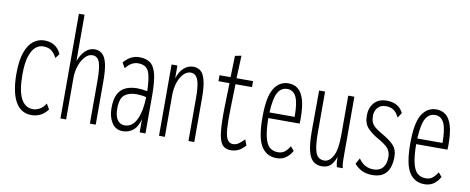

<svg xmlns="http://www.w3.org/2000/svg" viewBox="-60 -928 2938 1201"><g transform="rotate(10 1408.5 -327.0)"><path d="M176 11Q108 11 73.5 -51Q39 -113 39 -228Q39 -314 58 -365.5Q77 -417 108 -440Q139 -463 176 -463Q253 -463 283 -395L262 -367Q245 -398 226 -411.5Q207 -425 174 -425Q149 -425 127 -406.5Q105 -388 91 -345.5Q77 -303 77 -229Q77 -127 102.5 -77.5Q128 -28 178 -27Q201 -27 222.5 -39.5Q244 -52 259 -77L279 -43Q259 -15 232.5 -2Q206 11 176 11Z M359 0V-665H395V-371Q411 -414 437 -438.5Q463 -463 495 -463Q524 -463 543.5 -446Q563 -429 573 -388.5Q583 -348 583 -276V0H546V-274Q546 -355 533.5 -389.5Q521 -424 488 -424Q465 -425 443.5 -403Q422 -381 408.5 -344Q395 -307 395 -262V0Z M756 11Q710 11 686 -27Q662 -65 662 -120Q662 -179 680 -211Q698 -243 729 -256Q760 -269 799 -269Q829 -269 864 -262Q862 -354 844.5 -389Q827 -424 778 -424Q735 -424 700 -379L681 -412Q723 -463 780 -463Q822 -463 848.5 -444Q875 -425 887 -377Q899 -329 899 -243V0H862V-84Q849 -33 820.5 -11Q792 11 756 11ZM698 -121Q698 -77 714.5 -52Q731 -27 761 -27Q811 -27 836.5 -82Q862 -137 864 -224Q849 -228 832.5 -230Q816 -232 802 -232Q754 -232 726 -209.5Q698 -187 698 -121Z M985 0V-453H1022V-371Q1036 -416 1062.5 -439.5Q1089 -463 1122 -463Q1149 -463 1168.5 -447.5Q1188 -432 1198.5 -391.5Q1209 -351 1209 -277V0H1172V-274Q1172 -358 1157.5 -391Q1143 -424 1113 -424Q1088 -424 1067.5 -403Q1047 -382 1034.5 -345.5Q1022 -309 1022 -263V0Z M1442 11Q1405 11 1386.5 -13Q1368 -37 1362 -93.5Q1356 -150 1358 -248L1362 -401H1292V-439H1362L1366 -575L1406 -583L1400 -439H1505V-401H1400L1396 -243Q1394 -163 1397.5 -116Q1401 -69 1413.5 -49.5Q1426 -30 1448 -29Q1470 -29 1488 -43Q1506 -57 1520 -72L1534 -35Q1512 -10 1489.5 0.5Q1467 11 1442 11Z M1733 10Q1669 10 1635.5 -43Q1602 -96 1602 -227Q1602 -357 1635.5 -410.5Q1669 -464 1727 -464Q1761 -464 1786 -445Q1811 -426 1825 -381.5Q1839 -337 1839 -259Q1839 -249 1838.5 -242.5Q1838 -236 1838 -228H1639Q1640 -152 1650.5 -108Q1661 -64 1682 -46Q1703 -28 1734 -28Q1762 -28 1779 -42.5Q1796 -57 1809 -79L1831 -53Q1815 -24 1791 -7Q1767 10 1733 10ZM1640 -264H1800Q1800 -354 1781.5 -391Q1763 -428 1725 -428Q1687 -428 1666 -392.5Q1645 -357 1640 -264Z M2020 11Q1989 11 1966.5 -6.5Q1944 -24 1932.5 -69Q1921 -114 1921 -197L1922 -453H1960V-197Q1960 -123 1968.5 -86.5Q1977 -50 1992.5 -38.5Q2008 -27 2029 -27Q2062 -27 2084.5 -68.5Q2107 -110 2107 -201V-453H2146V-82Q2146 -64 2146.5 -41Q2147 -18 2152 0H2115Q2110 -17 2109 -33Q2108 -49 2108 -65Q2097 -31 2077 -10Q2057 11 2020 11Z M2341 10Q2300 10 2272.5 -4.5Q2245 -19 2226 -42L2247 -79Q2282 -26 2342 -26Q2380 -26 2400.5 -49.5Q2421 -73 2421 -118Q2421 -151 2403.5 -172Q2386 -193 2345 -216Q2298 -242 2270.5 -271Q2243 -300 2243 -351Q2243 -400 2271 -432Q2299 -464 2351 -464Q2426 -464 2456 -404L2435 -371Q2420 -403 2399.5 -416Q2379 -429 2353 -429Q2317 -429 2299 -407.5Q2281 -386 2281 -356Q2281 -331 2288 -314.5Q2295 -298 2313 -283.5Q2331 -269 2363 -251Q2411 -223 2434.5 -197Q2458 -171 2458 -127Q2458 10 2341 10Z M2672 10Q2608 10 2574.5 -43Q2541 -96 2541 -227Q2541 -357 2574.5 -410.5Q2608 -464 2666 -464Q2700 -464 2725 -445Q2750 -426 2764 -381.5Q2778 -337 2778 -259Q2778 -249 2777.5 -242.5Q2777 -236 2777 -228H2578Q2579 -152 2589.5 -108Q2600 -64 2621 -46Q2642 -28 2673 -28Q2701 -28 2718 -42.5Q2735 -57 2748 -79L2770 -53Q2754 -24 2730 -7Q2706 10 2672 10ZM2579 -264H2739Q2739 -354 2720.5 -391Q2702 -428 2664 -428Q2626 -428 2605 -392.5Q2584 -357 2579 -264Z"/></g></svg>

Font: Inconsolata ExtraCondensed Light
Style: Regular
Weight: 300
Width: 2
Monospace: yes
Designer: Raph Levien, Cyreal, Brenton Simpson
Foundry: Raph Levien, Cyreal, Google
Version: Version 3.100; ttfautohint (v1.8.4.7-5d5b)